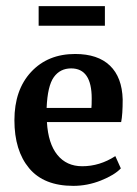

<svg xmlns="http://www.w3.org/2000/svg" viewBox="-20 -598 446 626"><path d="M219 8Q123 8 75 -49.5Q27 -107 27 -206Q27 -305 81.5 -363.5Q136 -422 225 -422Q299 -422 338.5 -384Q378 -346 380 -274Q380 -224 375 -200H133Q137 -130 167 -93Q197 -56 248 -56Q305 -56 356 -89L374 -49Q353 -27 309 -9.5Q265 8 219 8ZM212 -375Q176 -375 155.5 -346.5Q135 -318 132 -246H278Q279 -254 279 -277Q279 -375 212 -375ZM106 -514V-578H322V-514Z"/></svg>

Font: Aikya SemiBold
Style: Regular
Weight: 600
Designer: Neelakash Kshetrimayum (Latin subset based on Merriweather by Eben Sorkin)
Foundry: Brand New Type
Version: Version 1.00 b005